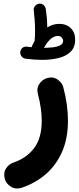

<svg xmlns="http://www.w3.org/2000/svg" viewBox="-20 -747 443 1080"><path d="M94.2 -455.6Q95.7 -469.7 106.9 -478.3Q118.2 -486.8 131.8 -484.4Q145 -482.4 157.7 -481.4Q158.2 -485.4 160.2 -488.8Q167 -502.9 174.3 -516.1Q174.3 -519 174.8 -521Q176.3 -532.2 176.8 -545.2Q177.2 -558.1 177.2 -573.7Q177.2 -605.5 174.8 -637.5Q172.4 -669.4 169.9 -689Q168 -702.6 177.2 -713.4Q186.5 -724.1 198.7 -726.1Q214.4 -728.5 225.1 -718.8Q235.8 -709 237.8 -695.3Q240.7 -675.8 243.2 -649.2Q245.6 -622.6 245.6 -599.6Q245.6 -596.2 245.6 -592.8Q278.3 -612.8 313.5 -612.8Q353 -612.8 377.9 -588.9Q402.8 -564.9 402.8 -523.4Q402.8 -481 377.4 -456.1Q352.1 -431.2 309.8 -420.7Q267.6 -410.2 216.3 -410.2Q173.3 -410.2 123 -417Q109.4 -419.4 100.8 -430.7Q92.3 -441.9 94.2 -455.6ZM305.2 -544.9Q284.7 -544.9 264.4 -527.1Q244.1 -509.3 227.1 -478Q250.5 -478 275.6 -480.7Q300.8 -483.4 317.9 -491.7Q335 -500 335 -517.1Q335 -526.9 327.1 -535.9Q319.3 -544.9 305.2 -544.9ZM239.3 -305.7Q274.9 -318.8 302.5 -300.5Q330.1 -282.2 336.4 -254.9Q362.3 -157.2 362.3 -68.4Q362.3 31.7 329.1 107.2Q295.9 182.6 237.1 233.2Q178.2 283.7 102.1 309.1Q68.8 319.8 42.2 303.7Q15.6 287.6 7.3 260.7Q-2.4 226.1 13.7 200.9Q29.8 175.8 54.2 168Q129.4 142.6 172.1 85.9Q214.8 29.3 214.8 -68.4Q214.8 -134.8 193.4 -217.8Q184.6 -251 200.7 -274.4Q216.8 -297.9 239.3 -305.7Z"/></svg>

Font: Mikhak-DS1-FD ExtraBold
Style: Regular
Weight: 800
Designer: Amin Abedi
Version: Version 3.2